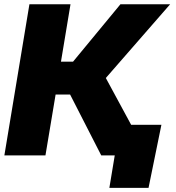

<svg xmlns="http://www.w3.org/2000/svg" viewBox="-20 -748 845 924"><path d="M1 0 121.6 -727.5H319.3L273.4 -451.2H331.5L559.6 -727.5H798.8L489.3 -372.6L690.9 0H467.3L317.4 -293H247.6L198.7 0ZM506.3 156.2 532.2 0H485.4L509.8 -147.5H756.8L694.8 156.2Z"/></svg>

Font: Inter 16pt Black
Style: Italic
Weight: 900
Italic angle: -9.3988°
Version: Version 4.001;git-66647c0bb